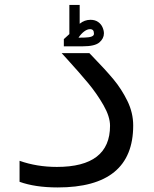

<svg xmlns="http://www.w3.org/2000/svg" viewBox="-20 -776 640 800"><path d="M61.5 -18.5V-106Q133.5 -80.5 217 -80.5Q438.5 -80.5 438.5 -252Q438.5 -290 411.5 -337.2Q384.5 -384.5 348.8 -427.8Q313 -471 258.5 -531L237 -554.5H352.5L365.5 -541Q419 -486 452.8 -445.5Q486.5 -405 510.8 -355.5Q535 -306 535 -253Q535 5 220.5 5Q126.5 5 61.5 -18.5ZM269 -634V-755.5H312V-677Q332 -693.5 357 -693.5Q376 -693.5 388.8 -684.5Q401.5 -675.5 407.2 -662.2Q413 -649 413 -637Q413 -615.5 394 -599.2Q375 -583 324.5 -583H246V-613ZM371.5 -635Q371.5 -645.5 367.5 -650Q363.5 -654.5 355 -654.5Q343.5 -654.5 330.8 -645Q318 -635.5 307 -619L333.5 -619.5Q371.5 -620.5 371.5 -635Z"/></svg>

Font: JuliaMono Medium
Style: Regular
Weight: 500
Monospace: yes
Designer: cormullion
Foundry: corm
Version: Version 0.054; ttfautohint (v1.8.4)